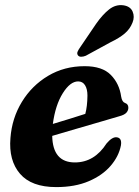

<svg xmlns="http://www.w3.org/2000/svg" viewBox="-20 -732 551 763"><path d="M460.5 -154Q452 -110.5 419.5 -72.8Q387 -35 332.5 -11.8Q278 11.5 203.5 11.5Q105 11.5 59.5 -41.5Q14 -94.5 21.5 -183.5Q27.5 -262.5 67 -327.2Q106.5 -392 171 -430.5Q235.5 -469 316.5 -469Q386.5 -469 420.5 -434.2Q454.5 -399.5 461.5 -348Q465 -327 476.5 -323Q490 -318.5 490 -304.5Q490.5 -294 482.8 -284.8Q475 -275.5 454 -270Q426.5 -262 379.8 -248.2Q333 -234.5 281.2 -219.5Q229.5 -204.5 187.5 -192Q189.5 -86.5 277.5 -86.5Q355 -86.5 403.5 -162Q425.5 -188 443 -186.5Q465.5 -184.5 460.5 -154ZM290.5 -408.5Q259 -408.5 229.5 -361.5Q200 -314.5 190 -239.5Q223 -249.5 258 -260.2Q293 -271 319 -279.5Q327 -309 327.5 -352Q327.5 -378 318 -393.2Q308.5 -408.5 290.5 -408.5ZM362 -637.5Q387.5 -674 413.5 -694.5Q439.5 -715 470 -711Q498 -707 507 -686Q516 -665 506.5 -642Q496.5 -616.5 475.5 -598.8Q454.5 -581 420 -564.5L321 -510.5Q311.5 -506.5 302.5 -506.5Q293.5 -506.5 289.5 -512.5Q285 -519 288.5 -527Q292 -535 298.5 -544Z"/></svg>

Font: Fraunces 72pt S050
Style: Bold Italic
Weight: 700
Italic angle: -16°
Version: Version 1.000; ttfautohint (v1.8.3)